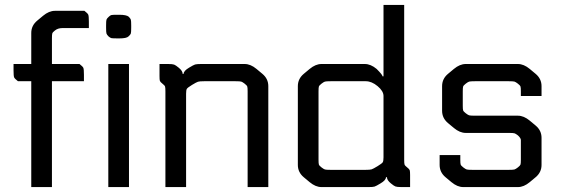

<svg xmlns="http://www.w3.org/2000/svg" viewBox="-20 -760 2280 780"><path d="M107 -430H53Q40 -440 37.5 -445.5Q35 -451 35 -474V-500H107V-626Q107 -656 131 -676L155 -696Q179 -716 203 -716H323Q336 -706 338.5 -700.5Q341 -695 341 -672V-646H234Q215 -646 203 -636Q194 -629 192.5 -624.5Q191 -620 191 -605V-500H303Q316 -490 318.5 -484.5Q321 -479 321 -456V-430H191V0H107Z M504 0H420V-500H504ZM513 -656V-648Q513 -629 511.5 -624Q510 -619 502 -612Q494 -604 465 -604H460Q438 -604 433 -605Q428 -606 421 -612Q414 -619 412.5 -624Q411 -629 411 -648V-656Q411 -675 412.5 -680Q414 -685 422 -692Q428 -698 433 -699Q438 -700 460 -700H464Q494 -700 503 -692Q510 -685 511.5 -680Q513 -675 513 -656Z M628 -500H663Q681 -500 687.5 -497.5Q694 -495 706 -485Q722 -472 722 -460H726Q726 -472 748 -485Q766 -496 772.5 -498Q779 -500 797 -500H974Q998 -500 1022 -480L1046 -460Q1070 -440 1070 -410V0H986V-389Q986 -404 984.5 -408.5Q983 -413 974 -420Q965 -427 960 -428.5Q955 -430 937 -430H809Q791 -430 784.5 -428Q778 -426 760 -415Q742 -404 739 -399Q736 -394 736 -379V0H652V-389Q652 -404 650.5 -408.5Q649 -413 640 -420Q631 -427 629.5 -431.5Q628 -436 628 -451Z M1466 -430H1323Q1305 -430 1300 -428.5Q1295 -427 1286 -420Q1277 -413 1275.5 -408.5Q1274 -404 1274 -389V-111Q1274 -96 1275.5 -91.5Q1277 -87 1286 -80Q1295 -73 1300 -71.5Q1305 -70 1323 -70H1465Q1483 -70 1489.5 -72Q1496 -74 1514 -85Q1532 -96 1535 -101Q1538 -106 1538 -121V-370Q1538 -390 1514 -410Q1490 -430 1466 -430ZM1477 0H1286Q1262 0 1238 -20L1214 -40Q1190 -60 1190 -90V-410Q1190 -440 1214 -460L1238 -480Q1262 -500 1286 -500H1462Q1486 -500 1510 -480Q1534 -456 1534 -450H1538V-740H1622V-111Q1622 -96 1623.5 -91.5Q1625 -87 1634 -80Q1643 -73 1644.5 -68.5Q1646 -64 1646 -49V0H1611Q1593 0 1586.5 -2.5Q1580 -5 1568 -15Q1552 -28 1552 -40H1548Q1548 -28 1526 -15Q1508 -4 1501.5 -2Q1495 0 1477 0Z M2084 -290Q2108 -290 2132 -270L2156 -250Q2180 -230 2180 -200V-90Q2180 -60 2156 -40L2132 -20Q2108 0 2084 0H1862Q1838 0 1814 -20L1790 -40Q1766 -60 1766 -90V-130H1850V-111Q1850 -96 1851.5 -91.5Q1853 -87 1862 -80Q1871 -73 1876 -71.5Q1881 -70 1899 -70H2047Q2065 -70 2070 -71.5Q2075 -73 2084 -80Q2093 -87 2094.5 -91.5Q2096 -96 2096 -111V-192Q2095 -200 2084 -210Q2075 -217 2070 -218.5Q2065 -220 2047 -220H1872Q1848 -220 1824 -240L1800 -260Q1776 -280 1776 -310V-410Q1776 -440 1800 -460L1824 -480Q1848 -500 1872 -500H2084Q2108 -500 2132 -480L2156 -460Q2180 -440 2180 -410V-370H2096V-389Q2096 -404 2094.5 -408.5Q2093 -413 2084 -420Q2075 -427 2070 -428.5Q2065 -430 2047 -430H1909Q1891 -430 1886 -428.5Q1881 -427 1872 -420Q1863 -413 1861.5 -408.5Q1860 -404 1860 -389V-331Q1860 -316 1861.5 -311.5Q1863 -307 1872 -300Q1881 -293 1886 -291.5Q1891 -290 1909 -290Z"/></svg>

Font: Electrolize
Style: Regular
Weight: 400
Designer: Valery Zaveryaev
Foundry: Cyreal (www.cyreal.org)
Version: Version 1.002